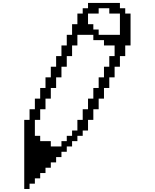

<svg xmlns="http://www.w3.org/2000/svg" viewBox="-20 -1234 1040 1290"><path d="M142.9 -428.6V35.7H178.6V0H214.3V-35.7H250V-71.4H285.7V-107.1H321.4V-142.9H357.1V-178.6H392.9V-214.3H428.6V-250H464.3V-285.7H500V-321.4H535.7V-357.1H571.4V-428.6H607.1V-500H642.9V-571.4H678.6V-642.9H714.3V-714.3H750V-785.7H785.7V-857.1H821.4V-928.6H857.1V-1142.9H821.4V-1178.6H785.7V-1214.3H571.4V-1178.6H535.7V-1142.9H500V-1071.4H464.3V-1000H428.6V-928.6H392.9V-857.1H357.1V-785.7H321.4V-714.3H285.7V-642.9H250V-571.4H214.3V-500H178.6V-428.6ZM250 -285.7V-321.4H214.3V-428.6H250V-500H285.7V-571.4H321.4V-642.9H357.1V-714.3H392.9V-785.7H428.6V-857.1H464.3V-928.6H500V-1000H607.1V-964.3H678.6V-928.6H750V-857.1H714.3V-785.7H678.6V-714.3H642.9V-642.9H607.1V-571.4H571.4V-500H535.7V-428.6H500V-357.1H464.3V-321.4H428.6V-285.7H392.9V-250H321.4V-285.7ZM785.7 -1000H642.9V-1035.7H607.1V-1071.4H571.4V-1142.9H642.9V-1178.6H714.3V-1142.9H785.7Z"/></svg>

Font: Gossip Icons High Pixel
Style: Regular
Weight: 500
Designer: Deborah Khodanovich
Version: Version 1.001;Glyphs 3.3.1 (3343)